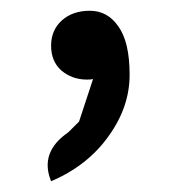

<svg xmlns="http://www.w3.org/2000/svg" viewBox="-20 -147 318 357"><path d="M75 190Q53 136 107 99L127 79L153 0Q149 1 142 1Q114 1 94 -16Q75 -33 75 -62Q75 -91 95 -109Q115 -127 147 -127Q180 -127 200 -98Q221 -69 221 -8Q221 52 182 106Q143 161 75 190Z"/></svg>

Font: Swei Toothpaste CJK TC
Style: Regular
Weight: 400
Version: Version 1.0